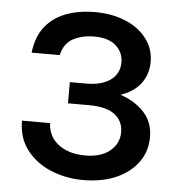

<svg xmlns="http://www.w3.org/2000/svg" viewBox="-50 -703 712 763"><g transform="rotate(5 306.5 -321.5)"><path d="M308.5 13.5Q241.5 13.5 181.8 -10.8Q122 -35 84.5 -82.8Q47 -130.5 47 -200.5H159Q161.5 -146 203 -115.2Q244.5 -84.5 308.5 -84.5Q372 -84.5 407.8 -114.2Q443.5 -144 443.5 -189Q443.5 -233 410.2 -259Q377 -285 305 -285H223V-369.5H289Q350.5 -369.5 385.5 -395.2Q420.5 -421 420.5 -465.5Q420.5 -505 391 -531.8Q361.5 -558.5 303.5 -558.5Q257 -558.5 220.8 -539.8Q184.5 -521 173.5 -473H61.5Q69 -537.5 101.2 -577.8Q133.5 -618 184.8 -636.8Q236 -655.5 299.5 -655.5Q367.5 -655.5 421 -633Q474.5 -610.5 505.2 -570.2Q536 -530 536 -477.5Q536 -428 508.5 -391.5Q481 -355 428 -337Q487 -317.5 523.2 -278Q559.5 -238.5 559.5 -179.5Q559.5 -123 528.2 -79.5Q497 -36 440.8 -11.2Q384.5 13.5 308.5 13.5Z"/></g></svg>

Font: Karla SemiBold
Style: Regular
Weight: 600
Designer: Jonathan Pinhorn
Version: Version 2.004; ttfautohint (v1.8.4.7-5d5b);gftools[0.9.33]